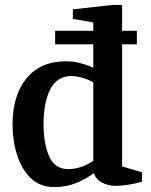

<svg xmlns="http://www.w3.org/2000/svg" viewBox="-20 -750 612 780"><path d="M200 10Q143 10 105.5 -26Q68 -62 49.5 -120Q31 -178 31 -244Q31 -363 88 -432Q145 -501 248 -501Q276 -501 300.5 -495Q325 -489 341 -482.5Q357 -476 359 -475V-659L276 -673V-712L437 -730H476V-74L557 -50V-12Q525 -3 498.5 1Q472 5 448 5Q420 5 394 -8.5Q368 -22 362 -47Q328 -22 288.5 -6Q249 10 200 10ZM257 -63Q288 -63 316.5 -74.5Q345 -86 359 -97V-415Q342 -426 316.5 -433.5Q291 -441 270 -441Q212 -441 184.5 -388Q157 -335 157 -246Q157 -165 180 -114Q203 -63 257 -63ZM204 -570V-625H536V-570Z"/></svg>

Font: Manuale SemiBold
Style: Regular
Weight: 600
Version: Version 1.002